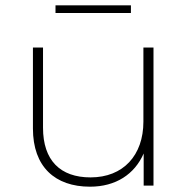

<svg xmlns="http://www.w3.org/2000/svg" viewBox="-20 -699 707 723"><path d="M319 4C416 4 487 -43 521 -121V0H558V-520H520V-241C520 -114 444 -31 321 -31C207 -31 142 -95 142 -218V-520H104V-215C104 -71 187 4 319 4ZM473 -650V-679H189V-650Z"/></svg>

Font: Montserrat-Alt1 ExtLt
Style: Regular
Weight: 200
Designer: Differentunic
Foundry: Differentunic
Version: Version 7.222